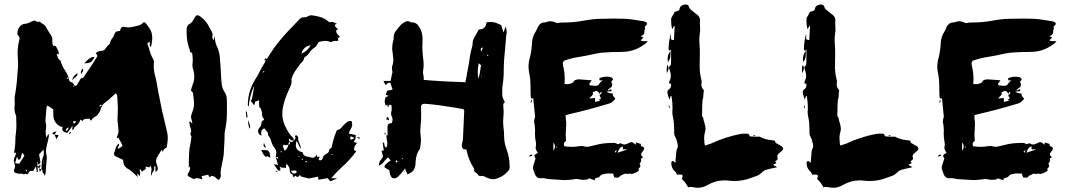

<svg xmlns="http://www.w3.org/2000/svg" viewBox="-20 -802 4878 875"><path d="M316.9 -412.6Q314.5 -410.6 314.5 -409.7Q314.5 -407.7 317.9 -403.8ZM287.6 -441.4 291.5 -445.3 286.6 -449.2Q286.1 -448.2 285.6 -447.8Q285.2 -447.3 285.2 -446.8Q285.6 -444.8 286.4 -443.6Q287.1 -442.4 287.6 -441.4ZM98.1 -19.5Q103 -22.5 103 -24.9Q103 -27.3 98.1 -29.8ZM180.7 -54.2V-72.3H179.7V-54.2ZM278.8 -205.6Q291 -206.1 292.5 -221.2Q280.3 -217.3 278.8 -205.6ZM316.4 -237.8 326.7 -246.1 323.7 -250Q313 -250 313 -247.1Q313 -244.6 316.4 -237.8ZM67.4 -55.7 91.3 -92.3 83 -105Q77.6 -100.6 76.7 -89.8Q75.2 -76.2 64.5 -73.2L57.1 -87.9L48.8 -58.6ZM444.3 -320.3 439.5 -326.2 431.6 -315.9ZM158.2 -34.2 151.4 -42 162.1 -50.3 165.5 -47.9ZM161.6 -17.6 158.2 -33.7Q163.1 -31.7 168.5 -30.3ZM297.4 -189.9 293.9 -191.9 300.3 -201.2 303.7 -198.7ZM350.1 -464.8Q348.6 -468.8 348.6 -472.2Q348.6 -478.5 355 -488.3L356 -489.7Q358.9 -484.4 358.9 -481.9Q358.9 -477.1 350.1 -464.8ZM228 -189 218.3 -191.4Q221.7 -199.2 226.1 -200.4Q230.5 -201.7 238.3 -202.6ZM308.1 -437Q314 -457.5 332.5 -468.3L333 -463.9Q333 -461.9 332.3 -459.7Q331.5 -457.5 326.2 -452.4Q320.8 -447.3 308.1 -437ZM368.7 -513.7H363.8Q390.6 -542 402.8 -542L410.6 -542.5Q403.3 -525.4 394 -519.5Q384.8 -513.7 368.7 -513.7ZM444.8 -319.8Q445.8 -318.4 445.8 -316.4Q444.8 -314.9 440.9 -313Q439.9 -312 439.9 -310.5Q439.5 -303.7 437 -297.9L436.5 -297.4Q425.3 -273.9 409.7 -268.1Q403.8 -265.1 398.9 -257.8Q397 -254.4 394 -251.5Q392.6 -254.4 387.7 -261.2Q384.8 -260.7 377.7 -260.7Q370.6 -260.7 365.7 -259.5Q360.8 -258.3 356.9 -250.5L346.7 -256.8Q339.4 -234.9 320.3 -223.1Q319.3 -222.2 318.8 -220Q318.4 -217.8 317.4 -216.8Q315.4 -211.9 308.6 -208.5Q309.6 -214.4 311 -229Q304.2 -219.2 297.4 -210.4L287.1 -196.3Q263.7 -200.2 263.7 -214.4Q263.7 -218.3 265.6 -223.1Q248 -225.6 235.6 -241Q223.1 -256.3 223.1 -277.3L222.7 -295.9L223.1 -303.2Q201.2 -317.9 196.8 -321.3Q191.4 -317.4 191.4 -305.7Q191.4 -302.2 189.5 -282.7Q188.5 -273.4 188 -263.7L187.5 -261.7L187 -254.4Q187 -249 188 -243.7V-242.7Q190.4 -234.9 190.4 -226.6Q190.4 -220.2 189.2 -213.9Q188 -207.5 188 -201.7Q188 -194.3 189 -187.3Q189.9 -180.2 190.4 -173.8L199.7 -190.4H202.1L202.6 -181.2Q202.6 -176.3 193.8 -141.1Q189.5 -123.5 189.5 -114.7Q189.5 -105.5 191.9 -95.7Q193.4 -89.4 193.4 -83Q193.4 -77.6 192.4 -71.8L191.9 -64Q189 -21 188 -15.6Q187.5 -7.8 184.1 0Q182.6 -6.3 179.2 -10.3Q175.8 -14.2 174.3 -17.3Q172.9 -20.5 172.9 -23.4L173.3 -26.9L168.5 -30.3L169.4 -42Q170.4 -75.7 176.3 -85.9Q179.7 -94.2 179.7 -103Q179.7 -106.9 179.2 -110.4L178.7 -121.1L158.2 -98.6Q161.6 -81.5 164.1 -64Q164.1 -53.7 151.9 -52.7L151.4 -55.7L150.9 -63.5L149.9 -63H148.4L151.4 -42L151.9 -26.9L152.3 -18.6L147.5 -18.1L144 -44.4L130.9 -22.5Q123.5 -23.4 120.1 -23.4Q114.7 -23.4 109.4 -12.2Q108.9 -12.2 108.9 -11.7Q107.4 -9.8 104.5 -8.3L102.5 -6.8Q100.6 -9.8 97.7 -9.8Q88.9 -7.8 87.4 -7.8H86.4Q84 -10.7 79.6 -10.7Q77.6 -10.7 75.9 -10.3Q74.2 -9.8 72.8 -9.8H69.3Q65.4 -11.2 60.5 -11.7Q43.5 -13.7 43.5 -23.9Q43.5 -26.4 44.4 -28.3Q48.3 -35.6 48.3 -44.9Q47.4 -53.2 44.9 -61Q43 -66.9 43 -72.3Q43 -79.6 46.6 -85.9Q50.3 -92.3 51.8 -99.1L53.2 -105.5L44.4 -106L43.9 -107.9Q49.8 -133.3 49.8 -159.2Q49.8 -178.7 52.7 -197.8Q54.7 -213.9 54.7 -231L54.2 -248Q53.7 -258.8 53.7 -273.4Q45.9 -290.5 45.9 -308.1Q45.9 -314 46.6 -319.3Q47.4 -324.7 47.4 -329.1Q47.4 -334 46.9 -339.1Q46.4 -344.2 46.4 -355.5Q47.4 -366.7 49.8 -377.9Q56.6 -414.1 62 -496.6L62.5 -512.2Q62.5 -522 61.5 -532.2Q60.1 -545.9 60.1 -559.1Q60.1 -589.8 67.9 -619.6Q69.3 -625 69.3 -629.9Q68.8 -634.8 63.5 -639.2Q60.5 -641.6 59.1 -647.9Q59.1 -665 67.4 -677.2Q77.6 -691.9 92.5 -693.4Q107.4 -694.8 119.6 -701.7L128.4 -705.6Q132.3 -708 138.7 -708L143.6 -705.6Q150.4 -702.1 154.8 -702.1Q157.7 -702.1 161.1 -703.6Q166.5 -698.2 172.9 -694.3Q185.5 -688 191.9 -674.8Q200.2 -658.7 210.9 -644Q218.8 -632.8 218.8 -620.1L218.3 -614.7Q218.3 -601.1 221.7 -595.7Q224.1 -592.3 225.1 -592.3Q227.5 -593.3 229.5 -593.3Q231.4 -593.3 233.6 -591.8Q235.8 -590.3 237.3 -586.4Q238.8 -582.5 241.2 -578.6Q248 -567.9 248.5 -553.7Q245.6 -554.7 239.7 -557.6Q239.7 -556.6 239.3 -556.2L238.8 -554.2Q240.7 -549.8 241.7 -545.4Q245.6 -530.8 255.4 -526.4Q256.3 -526.4 256.3 -524.9Q262.2 -501 276.4 -481Q293 -455.1 293.9 -440.9Q295.9 -427.7 309.6 -426.3Q312 -425.3 315.4 -418.5Q316.4 -415.5 317.9 -413.6Q321.3 -410.6 323.7 -410.6Q327.6 -410.6 331.1 -415.5Q342.8 -434.1 345.7 -440.4Q349.6 -445.8 350.6 -445.8Q356.9 -445.8 359.6 -448.5Q362.3 -451.2 364 -454.8Q365.7 -458.5 381.3 -480.5Q404.3 -513.2 421.4 -542Q423.3 -544.9 423.3 -547.9Q423.3 -552.2 416 -559.6Q427.7 -570.3 442.9 -570.3Q455.1 -570.8 460.9 -581.1Q468.3 -591.3 477.5 -600.6Q481.4 -603 481.4 -605.5Q483.4 -617.7 491.2 -626.5Q497.1 -633.8 500 -642.1Q504.4 -660.6 522.9 -660.6H526.4Q527.8 -666.5 530.3 -671.9Q534.7 -680.2 542 -680.2L545.4 -679.7Q555.7 -677.2 565.4 -677.2Q579.1 -677.2 604.5 -684.1Q619.6 -687 627.9 -694.8Q631.3 -697.8 635.7 -700.7Q641.6 -700.2 645 -695.3Q648.4 -690.4 651.9 -686Q664.6 -670.4 670.9 -653.3Q673.8 -640.6 673.8 -627.9Q673.8 -611.8 669.4 -594.7L668 -586.9Q662.1 -592.3 662.1 -597.2Q662.1 -605.5 664.1 -609.4Q651.9 -608.9 651.9 -604Q651.9 -602.5 652.8 -599.6Q657.7 -586.9 661.1 -574.2Q666.5 -552.7 677.7 -533.2Q681.6 -527.8 681.6 -520L681.2 -515.6L680.7 -501.5Q680.7 -475.1 689 -449.2Q694.3 -425.8 698.2 -400.9Q702.1 -376 704.1 -370.1Q716.3 -302.7 732.4 -238.8L743.2 -192.4Q744.6 -181.6 744.6 -170.9Q744.6 -159.2 740.7 -135.7Q740.7 -132.3 737.8 -127.9Q735.4 -126.5 732.4 -125.5Q725.6 -122.1 724.1 -115.2L722.2 -109.4L717.3 -119.1L715.3 -117.2Q711.4 -111.8 708 -105.2Q704.6 -98.6 699.7 -91.8Q691.4 -81.1 691.4 -67.9Q691.4 -57.1 694.8 -51.8Q699.2 -40.5 699.2 -33.2Q699.2 -22.9 688.5 -19.5V-45.9Q682.1 -43 682.1 -38.1Q682.1 -36.1 682.6 -34.2Q683.1 -32.2 683.1 -30.8Q683.1 -25.9 680.2 -23.4Q675.3 -18.6 672.4 -9.8Q670.9 -4.9 668.5 0L668 -6.8Q668 -13.2 669.2 -19Q670.4 -24.9 670.4 -33.7Q669.9 -41 664.1 -47.4L660.6 -39.1Q653.3 -40.5 644 -43V-31.7L627 -20Q625.5 -21.5 618.7 -31.7Q618.2 -30.3 617.4 -29.1Q616.7 -27.8 616.7 -26.9Q616.7 -22.9 617.7 -19Q618.7 -15.1 618.7 -11.2Q618.7 -5.9 617.2 0L604.5 -12.2L608.4 4.9Q603 0.5 599.1 -3.4L583 -18.6L582 -19Q575.2 -25.9 566.9 -30.3Q541 -43 541 -73.2L531.2 -78.1Q520 -83 509.8 -87.9Q499.5 -92.8 499.5 -100.6Q499.5 -105 502.4 -111.3Q505.4 -117.7 505.4 -122.1Q508.8 -137.2 521.5 -147.9Q522.9 -145.5 522.9 -143.1Q522.9 -139.2 519.8 -134.8Q516.6 -130.4 516.6 -124.5Q522.9 -125.5 527.8 -129.4L532.2 -131.8Q537.6 -134.8 537.6 -139.2Q537.6 -142.1 535.2 -145.5Q529.3 -155.8 523.9 -166.5L519.5 -175.3L513.7 -172.4L512.2 -175.3Q512.2 -178.2 513.2 -180.2Q520 -192.4 520 -204.6Q520 -217.3 518.1 -229.5Q516.6 -236.3 515.6 -255.4Q517.1 -286.1 517.1 -309.6Q516.6 -331.1 515.1 -352.5V-356.9L514.6 -357.4Q514.6 -363.3 513.4 -368.4Q512.2 -373.5 506.8 -376.5L496.1 -366.7Q469.7 -341.3 460.4 -335.4Q451.2 -329.6 447.3 -323.2Q446.3 -321.3 444.8 -319.8ZM228.5 -188.5 247.6 -186 237.3 -168ZM158.2 -34.2 158.7 -33.7H158.2ZM228.5 -188.5H227.1L228 -189Z M979 16.6H977.1Q970.2 16.6 964.4 8.8Q955.1 -0.5 944.8 -0.5Q941.9 -0.5 936 6.8Q932.1 0 928.2 -5.9L898.9 1Q899.9 8.3 901.9 15.6L897 14.2Q884.8 9.8 877 9.8Q870.1 9.8 864.3 14.6L846.7 5.9L837.4 1Q835 -3.9 835 -6.3Q835 -9.8 838.4 -14.2Q846.2 -23.4 846.2 -36.6L845.7 -44.9L840.3 -36.6Q840.3 -116.7 846.2 -138.2Q849.1 -149.9 852.5 -178.7Q852.5 -179.7 852.1 -180.7Q851.6 -181.6 850.6 -183.1Q849.6 -184.6 849.4 -185.8Q849.1 -187 848.6 -187.5L847.7 -193.4Q847.7 -194.8 848.1 -195.3Q851.6 -201.2 851.6 -206.5Q851.6 -211.4 847.9 -220.2Q844.2 -229 843.8 -238.3L842.3 -246.1L846.7 -248.5L856 -238.3L856.4 -239.3Q856.4 -244.1 853.5 -254.9Q850.6 -263.2 850.6 -270.5Q850.6 -275.9 855.5 -289.1Q864.3 -310.1 864.3 -331.1Q864.3 -339.8 862.8 -348.6L861.3 -362.8Q860.4 -366.2 860.4 -369.6V-370.6Q860.4 -383.3 850.1 -388.2Q852.5 -401.9 857.4 -414.6Q865.2 -432.1 865.2 -450.7Q865.2 -470.7 858.9 -490.7Q856.9 -497.1 856.9 -504.4Q856.9 -509.8 857.7 -515.9Q858.4 -522 858.4 -528.8Q858.4 -543.9 856 -558.6Q855 -561 850.1 -563.5L845.2 -566.9V-571.8L844.7 -574.7Q830.6 -612.8 830.6 -649.9V-668Q830.6 -680.7 836.9 -687Q838.9 -689.5 839.6 -690.4Q840.3 -691.4 841.3 -691.9Q854 -696.3 862.8 -713.6Q871.6 -731 876.5 -731.9L880.4 -732.4Q885.7 -732.4 894.5 -725.6Q921.4 -706.1 935.1 -675.3Q937.5 -669.9 940.9 -664.6L941.4 -663.6Q948.7 -653.3 948.7 -642.1Q948.7 -638.2 948.2 -635.5Q947.8 -632.8 947.8 -630.9Q947.8 -624.5 954.6 -619.6Q955.1 -624 955.6 -627.2Q956.1 -630.4 956.1 -633.8Q959 -632.3 959 -631.3Q959.5 -607.9 971.2 -584.5Q979.5 -564 981.9 -542Q984.4 -515.1 985.8 -487.8Q987.8 -436.5 990.7 -415.5Q993.2 -397.5 1004.4 -381.3Q1013.7 -366.2 1013.7 -346.2V-344.2L1014.2 -339.4V-316.4L1013.7 -271.5Q1012.2 -237.8 1004.9 -204.1Q1003.4 -195.3 1003.4 -186V-170.4Q1000.5 -109.4 999.5 -97.7Q996.6 -76.2 991.7 -54.7Q985.4 -25.4 985.4 -16.6L986.3 -4.4Q986.3 7.8 979 16.6Z M1276.9 -115.2Q1290 -122.1 1293.9 -141.6L1291.5 -142.1Q1290 -142.1 1286.6 -140.9Q1283.2 -139.6 1280.3 -139.6Q1277.3 -139.6 1274.9 -143.6Q1273.9 -142.1 1272.5 -140.9Q1271 -139.6 1270 -138.4Q1269 -137.2 1269 -136.2Q1271.5 -128.4 1274.4 -121.1ZM1294.4 -142.1Q1301.3 -144 1301.3 -149.4Q1301.3 -152.8 1300.3 -156.2Q1294.4 -153.3 1294.4 -144.5ZM1306.6 -155.3Q1314 -155.3 1319.8 -161.1Q1316.9 -161.6 1313 -161.9Q1309.1 -162.1 1305.2 -163.8Q1301.3 -165.5 1299.8 -171.4Q1296.4 -168 1296.4 -165Q1296.4 -162.1 1300.8 -156.2Q1303.7 -155.3 1306.6 -155.3ZM1247.6 -77.6Q1247.6 -86.9 1243.2 -86.9L1236.8 -85.9Q1241.7 -82.5 1247.6 -77.6ZM1354.5 -557.6Q1381.8 -569.8 1396 -595.2Q1380.9 -594.7 1368.7 -583.5Q1356.4 -572.3 1354.5 -557.6ZM1321.8 -10.7Q1323.7 -10.7 1325.9 -12.2Q1328.1 -13.7 1329.8 -15.1Q1331.5 -16.6 1333 -17.6Q1329.6 -25.4 1324.7 -25.4Q1321.8 -25.4 1318.4 -24.7Q1314.9 -23.9 1311.5 -23.9Q1309.1 -23.9 1306.6 -25.4Q1309.1 -11.2 1321.3 -11.2ZM1580.6 -165.5Q1582 -165.5 1592.3 -170.4V-174.8L1579.1 -180.7Q1575.7 -175.8 1575.7 -170.9Q1575.7 -167.5 1580.6 -165.5ZM1379.4 -62 1379.9 -66.4Q1378.9 -66.9 1370.6 -66.9V-64.5L1370.1 -64ZM1178.7 -471.2 1185.1 -476.1 1183.1 -478.5Q1177.2 -475.6 1177.2 -473.1Q1177.2 -471.2 1178.7 -471.2ZM1357.9 -72.8Q1360.4 -74.2 1360.4 -75.2Q1359.9 -76.7 1358.9 -77.6Q1357.9 -78.6 1357.4 -79.1Q1356.4 -78.6 1356 -77.9Q1355.5 -77.1 1355 -76.7Q1354.5 -76.2 1354.5 -75.7Q1355.5 -73.7 1357.9 -72.8ZM1262.2 -106.9 1264.6 -108.4Q1264.2 -109.4 1263.2 -111.1Q1262.2 -112.8 1261.7 -114.7Q1261.2 -114.7 1260.3 -114.3Q1259.3 -113.8 1258.3 -113.8ZM1494.1 -95.7Q1495.1 -95.7 1495.1 -100.6L1489.3 -99.6L1488.8 -99.1Q1492.2 -95.7 1494.1 -95.7ZM1343.3 -85.4Q1343.8 -85.9 1344.7 -88.9L1340.8 -90.8Q1340.8 -89.8 1339.8 -87.9ZM1211.9 -83 1195.8 -91.3Q1194.8 -89.4 1193.8 -85.9Q1182.6 -91.3 1174.3 -110.8L1170.4 -118.7L1198.7 -117.2Q1206.1 -112.8 1208.3 -105.7Q1210.4 -98.6 1211.4 -89.8ZM1118.7 -214.4Q1110.8 -229 1110.8 -246.6L1111.3 -253.9Q1120.1 -230 1120.1 -223.6Q1120.1 -219.2 1118.7 -214.4ZM1103 -266.1 1100.1 -293.5Q1102.5 -293.5 1104.5 -293.9Q1107.4 -271 1108.4 -267.6ZM1192.4 -128.4Q1184.1 -131.3 1182.6 -134.5Q1181.2 -137.7 1181.2 -141.1Q1181.2 -145 1182.6 -151.4ZM1618.7 -169.9Q1614.3 -170.9 1610.4 -172.9L1607.9 -173.3L1610.4 -178.2L1621.6 -172.9ZM1485.4 24.4 1473.1 9.8 1432.1 17.1 1428.2 2.9Q1393.6 11.2 1386.7 11.2L1350.6 2L1347.2 -4.9L1336.4 5.4Q1334 4.4 1331.1 2.4Q1328.1 0.5 1324.2 -1.5L1319.8 6.8Q1318.4 4.9 1316.4 2.9Q1314.5 1 1314.2 -2.9Q1314 -6.8 1312 -7.8Q1303.7 -10.7 1302 -16.8Q1300.3 -22.9 1300.3 -29.8Q1300.3 -41 1285.2 -56.2L1282.7 -36.1Q1278.3 -37.6 1272.9 -37.6Q1259.3 -37.6 1253.4 -43.9Q1253.9 -42 1254.9 -40.5Q1257.8 -35.2 1257.8 -31.2Q1257.8 -29.3 1257.3 -27.3Q1256.8 -25.4 1256.8 -23.9L1247.6 -25.4Q1245.1 -26.4 1228 -54.2L1247.1 -49.8L1236.8 -85.9Q1239.3 -102.1 1239.3 -108.9Q1238.8 -117.2 1233.4 -125Q1219.2 -143.6 1216.8 -156.2Q1211.9 -172.9 1206.5 -178.7Q1201.2 -184.6 1201.2 -189.9L1201.7 -193.8Q1201.7 -197.8 1187.5 -213.4L1184.1 -217.8Q1173.3 -210.9 1171.6 -205.8Q1169.9 -200.7 1169.9 -197.3Q1169.9 -191.4 1172.4 -183.6Q1156.2 -189 1156.2 -205.1Q1156.2 -212.9 1162.1 -219.7Q1170.9 -229 1171.4 -240Q1171.9 -251 1180.7 -253.9Q1181.6 -253.9 1183.1 -258.8Q1183.1 -260.7 1182.6 -261.2Q1174.3 -267.1 1174.3 -278.8Q1174.3 -290.5 1171.9 -296.4Q1170.9 -298.3 1170.4 -301.3Q1170.4 -307.6 1165.5 -310.1Q1160.6 -312.5 1160.6 -329.6V-345.2L1143.1 -338.4L1138.7 -321.8L1122.6 -342.3Q1123.5 -343.3 1124.5 -344.7Q1125.5 -346.2 1126.7 -347.9Q1127.9 -349.6 1128.4 -352.1Q1134.8 -380.9 1137.7 -410.6Q1118.2 -367.2 1113.3 -315.9Q1112.3 -317.9 1110.8 -319.8Q1109.4 -321.8 1109.4 -323.2Q1109.9 -385.7 1141.6 -437.5Q1154.3 -457 1164.3 -477.3Q1174.3 -497.6 1186.5 -516.6Q1188 -519 1191.9 -529.3Q1189.9 -527.8 1187.5 -526.9L1187 -526.4L1184.1 -528.3L1190.4 -537.1Q1193.4 -535.6 1195.8 -533.2Q1216.8 -566.4 1227.5 -581.5Q1265.6 -633.8 1312 -679.7Q1316.4 -683.6 1344.2 -713.9Q1352.1 -723.1 1363.5 -723.1Q1375 -723.1 1378.4 -725.1Q1389.2 -732.4 1399.4 -732.4Q1404.8 -732.4 1431.6 -726.6Q1458.5 -720.7 1479 -702.1Q1480.5 -700.7 1483.4 -700.7L1492.2 -702.6Q1499 -702.1 1505.4 -698.2Q1509.8 -695.8 1515.1 -694.8Q1506.3 -689.5 1506.3 -688Q1506.3 -684.1 1508.3 -680.9Q1510.3 -677.7 1514.2 -674.8Q1518.1 -671.9 1521 -667H1513.7Q1512.2 -662.6 1512.2 -659.2Q1512.2 -648.9 1529.3 -634.8L1519.5 -627.4Q1520.5 -626 1522.5 -617.2Q1518.1 -615.2 1513.2 -615.2L1509.3 -615.7Q1496.6 -615.7 1492.2 -611.3Q1490.7 -610.4 1488.3 -610.4Q1485.8 -610.4 1483.9 -611.3Q1473.1 -615.7 1462.9 -615.7Q1451.2 -615.7 1436 -611.3L1432.6 -610.8Q1429.2 -606 1426.8 -601.1Q1420.9 -589.8 1412.6 -584.5Q1399.4 -576.2 1390.9 -563Q1382.3 -549.8 1369.1 -542Q1368.2 -541.5 1367.7 -540.8Q1367.2 -540 1366.7 -539.6Q1365.2 -526.4 1352.1 -514.6Q1346.2 -508.8 1341.6 -501.5Q1336.9 -494.1 1331.1 -486.3Q1316.4 -468.3 1309.6 -445.3Q1309.6 -443.8 1308.8 -442.4Q1308.1 -440.9 1308.1 -439Q1309.1 -434.1 1309.1 -430.2Q1309.1 -417.5 1296.9 -393.6Q1266.6 -328.1 1266.6 -283.2Q1266.6 -258.3 1276.4 -233.9Q1294.4 -193.4 1313.5 -176.3Q1317.9 -172.4 1319.8 -161.1Q1326.7 -170.4 1326.7 -173.8Q1326.7 -176.8 1324.2 -180.2Q1324.2 -181.2 1325.7 -183.3Q1327.1 -185.5 1328.6 -186Q1329.6 -186 1331.1 -185.5Q1332.5 -185.1 1336.9 -180.2Q1338.4 -178.2 1338.4 -175.3Q1338.4 -161.1 1344.2 -149.9Q1350.6 -136.2 1350.6 -128.9Q1350.6 -127 1349.1 -125L1332 -160.6Q1328.1 -149.4 1328.1 -140.6Q1328.1 -114.7 1359.4 -107.9Q1360.4 -93.3 1377.4 -88.9Q1381.8 -87.9 1386.7 -87.2Q1391.6 -86.4 1396.7 -84.7Q1401.9 -83 1406.2 -83Q1417 -83 1422.9 -98.6Q1423.8 -93.8 1424.6 -91.3Q1425.3 -88.9 1425.3 -86.9L1436.5 -88.4L1432.6 -73.2Q1433.6 -73.2 1434.8 -72.3Q1436 -71.3 1437.5 -71.3Q1448.2 -71.3 1450.2 -80.1Q1451.7 -93.3 1468.3 -101.6Q1480 -106.9 1480 -118.7Q1480 -121.6 1487.3 -126Q1489.3 -127 1490.2 -127.9Q1495.1 -145 1499 -161.9Q1502.9 -178.7 1513.2 -204.1Q1514.6 -208 1517.1 -209.5Q1529.8 -210.9 1541 -226.1Q1545.4 -232.4 1553.7 -239.3Q1564.5 -250 1574.2 -251Q1578.6 -251 1581.5 -249.5Q1584.5 -248 1584.5 -241.2L1585 -231.9Q1585 -224.6 1577.6 -212.4Q1571.8 -204.1 1569.8 -192.9L1601.1 -187Q1600.6 -183.1 1600.6 -178Q1600.6 -172.9 1599.1 -167.5Q1597.7 -162.1 1591.8 -158.2Q1597.7 -152.3 1600.3 -151.9Q1603 -151.4 1607.9 -151.4L1603 -145Q1593.8 -134.3 1593.8 -122.6Q1593.8 -114.7 1604 -113.3Q1575.7 -73.7 1540 -42.5Q1513.2 -18.1 1489.3 10.3H1514.2V12.2ZM1243.7 -17.1 1235.4 -22.9 1237.8 -25.4Q1242.2 -21 1245.1 -19Z M1793 -66.4 1796.4 -65.9 1795.4 -68.8ZM1815.4 -78.1 1816.9 -81.1Q1816.4 -81.5 1815.2 -81.5Q1814 -81.5 1812.5 -81.5L1811 -79.1ZM2202.1 -546.4Q2202.6 -546.9 2203.9 -547.4Q2205.1 -547.9 2205.6 -548.8Q2205.6 -549.8 2204.8 -550.8Q2204.1 -551.8 2203.6 -552.7L2199.7 -551.3ZM2174.3 -446.8V-457H2173.3V-447.3ZM2173.3 -567.4Q2179.7 -583 2181.6 -585.9Q2171.9 -583 2171.4 -580.1Q2170.9 -577.1 2170.9 -575.7Q2170.9 -571.8 2173.3 -567.4ZM2159.7 -442.9Q2166.5 -461.9 2168.9 -482.4Q2169.9 -493.7 2172.4 -504.4L2165.5 -510.3Q2164.1 -512.2 2161.6 -514.2Q2157.2 -493.2 2157.2 -472.7Q2157.2 -457.5 2159.7 -442.9ZM1791.5 -66.4 1787.1 -72.3Q1786.1 -71.3 1785.2 -70.3Q1784.2 -69.3 1783.4 -68.4Q1782.7 -67.4 1782.7 -66.4Q1782.7 -65.4 1783.7 -64.5Q1784.7 -63.5 1785.9 -62.5Q1787.1 -61.5 1788.1 -61ZM1820.3 -23.9 1826.2 -21 1824.7 -18.6ZM1734.4 -185.1 1732.4 -197.3 1731.9 -198.2Q1737.3 -196.3 1737.3 -193.4Q1737.3 -190.9 1736.1 -188.7Q1734.9 -186.5 1734.4 -185.1ZM1753.4 -253.4 1740.7 -257.8 1742.7 -268.1 1745.1 -268.6Q1751 -268.6 1753.4 -253.4ZM1819.3 -25.4 1818.8 -24.9Q1810.1 -13.2 1794.9 2.4Q1785.6 10.7 1776.9 10.7Q1762.2 10.7 1757.3 -8.8Q1755.9 -14.6 1754.9 -21L1754.4 -27.3Q1750 -28.3 1741.2 -33.7Q1737.8 -35.6 1735.4 -37.8Q1732.9 -40 1731.4 -41Q1733.4 -49.3 1738.5 -54.2Q1743.7 -59.1 1749.5 -63Q1755.4 -66.9 1760.3 -70.8L1748.5 -85Q1739.7 -77.6 1732.4 -68.4Q1722.7 -55.2 1708 -46.9L1707.5 -53.7Q1707.5 -64 1717.3 -75.7Q1723.1 -82 1725.6 -88.9Q1725.6 -89.8 1725.1 -90.3L1718.8 -115.7H1729L1725.6 -141.6L1724.1 -154.3L1725.1 -153.8Q1730.5 -150.9 1731.2 -148.4Q1731.9 -146 1731.9 -142.1Q1731.9 -131.3 1741.2 -129.9Q1745.1 -137.2 1745.1 -146.5Q1745.1 -155.3 1743.2 -163.8Q1741.2 -172.4 1741.2 -185.1L1743.2 -186.5H1743.7V-186L1746.1 -184.6V-226.1Q1746.6 -240.7 1765.1 -240.7Q1769 -249 1769 -256.8Q1769 -264.6 1765.6 -271.2Q1762.2 -277.8 1762.2 -282.7Q1762.2 -288.1 1763.7 -293.9Q1765.1 -299.8 1765.1 -306.6Q1765.1 -310.1 1764.6 -314Q1764.2 -317.9 1764.2 -322.3Q1760.7 -324.7 1757.8 -324.7Q1752.9 -324.7 1748 -311.5L1745.1 -325.7L1737.8 -320.3L1735.8 -326.7Q1733.4 -333 1732.9 -339.4Q1733.9 -349.1 1737.3 -358.9L1752 -365.7Q1748 -366.2 1738.3 -369.1L1743.7 -388.2L1766.1 -393.1L1769 -394L1759.3 -423.8Q1755.9 -425.3 1753.4 -425.3Q1750 -425.3 1743.7 -419.9Q1740.7 -416.5 1736.8 -414.6L1727.5 -433.1H1759.8Q1762.7 -444.8 1768.6 -474.1Q1768.6 -477.5 1767.1 -481.9Q1767.1 -484.4 1766.6 -487.5Q1766.1 -490.7 1766.1 -494.6Q1766.1 -496.6 1766.6 -498Q1772.5 -513.2 1772.5 -529.3L1772 -539.1L1771.5 -543Q1771 -552.2 1769.3 -561.3Q1767.6 -570.3 1767.1 -579.6Q1767.1 -599.6 1772.5 -618.2Q1773.9 -623 1773.9 -630.4Q1773.9 -650.9 1788.1 -666.5L1796.9 -676.8Q1807.6 -692.9 1825.7 -702.1Q1831.5 -705.6 1837.9 -705.6Q1842.8 -705.6 1848.1 -702.6Q1853.5 -699.7 1859.4 -699.7Q1877.4 -699.2 1886.2 -685.1Q1903.8 -662.1 1905.3 -633.3L1905.8 -626.5Q1905.8 -613.8 1905.3 -607.4Q1904.8 -597.7 1904.8 -587.4Q1904.8 -565.4 1907.7 -543Q1910.6 -520.5 1910.6 -507.3Q1910.6 -496.6 1909.2 -486.3V-485.4Q1907.7 -479 1907.7 -472.7Q1907.7 -465.3 1909.7 -458Q1911.1 -453.6 1911.1 -445.3V-438Q1925.8 -437 1939.9 -435.5Q1996.1 -430.7 2101.1 -427.2Q2114.3 -496.6 2117.2 -514.6Q2123.5 -563 2131.8 -589.4Q2133.8 -596.2 2133.8 -604Q2133.8 -617.7 2141.6 -630.9L2162.1 -667.5Q2194.3 -667.5 2197.3 -700.7L2208.5 -701.2L2216.3 -701.7Q2234.9 -701.7 2253.4 -692.4L2264.2 -687.5L2274.4 -653.8L2284.7 -681.6Q2289.1 -667.5 2289.1 -655.3Q2289.1 -646 2286.6 -637.7Q2286.1 -634.8 2286.1 -629.4Q2284.2 -600.1 2281.2 -570.8Q2275.4 -521 2275.4 -463.4Q2274.9 -445.8 2272.5 -427.7Q2268.6 -404.3 2268.6 -383.3Q2268.6 -373 2269.5 -362.3Q2271 -354.5 2280.8 -336.9Q2273.9 -330.6 2273.4 -325.7Q2273.4 -313.5 2274.4 -306.4Q2275.4 -299.3 2275.4 -291.5Q2272.9 -259.8 2272.9 -250.5Q2272.9 -236.8 2274.4 -222.7Q2277.3 -202.6 2277.3 -182.6Q2277.3 -151.4 2288.6 -121.1Q2302.7 -85.4 2302.7 -38.6Q2301.8 -28.3 2295.4 -22Q2270.5 5.9 2234.4 14.2L2226.6 14.6Q2210.4 14.6 2189 2.9Q2182.1 -0.5 2177.7 -0.5L2169.4 0.5Q2162.1 0.5 2156.7 -7.8Q2151.9 -14.2 2144 -18.6Q2141.1 -20 2141.1 -22.5V-25.9Q2141.6 -27.3 2141.6 -29.8Q2141.6 -31.7 2140.1 -34.2Q2114.3 -73.2 2105.5 -120.6L2091.8 -122.1Q2084.5 -130.4 2084.5 -140.1Q2084.5 -145.5 2086.9 -151.9Q2090.3 -165 2090.3 -178.2Q2095.2 -279.8 2095.2 -289.6L2095.7 -294.4Q2095.7 -300.3 2093.8 -302.7Q2090.8 -307.1 1975.1 -323.2Q1944.8 -327.1 1914.6 -329.1Q1898.9 -329.1 1898.9 -314.9V-297.4L1899.4 -280.3Q1899.4 -254.4 1897 -228.5Q1895.5 -216.8 1895.5 -205.6Q1895.5 -190.4 1897.9 -175.8L1898.4 -163.1Q1898.4 -149.9 1894 -125.5Q1894 -122.1 1892.1 -121.1Q1876.5 -101.6 1874 -64.9Q1874 -22.9 1847.2 -12.7Q1841.8 -10.3 1836.9 -7.3L1825.7 -34.2ZM1819.3 -25.4 1820.3 -23.9 1818.8 -24.9Q1819.3 -24.9 1819.3 -25.4Z M2689.9 19.5 2663.6 10.3Q2661.1 15.6 2655.8 15.6Q2647 17.6 2638.2 17.6Q2628.9 17.6 2618.7 15.1Q2613.3 13.7 2606.9 13.7Q2601.1 13.7 2595.2 15.1Q2589.4 16.6 2583.5 16.6Q2567.4 18.6 2550.8 18.6Q2540 18.6 2502 15.6Q2478.5 14.6 2466.8 11.7Q2459 9.8 2450.7 9.8L2440.9 10.3Q2432.1 10.3 2425.8 4.2Q2419.4 -2 2417 -10.3L2409.2 -32.2Q2408.7 -35.2 2408.7 -38.6Q2408.7 -42 2417.5 -69.8L2420.9 -80.1Q2415.5 -86.9 2415.5 -91.8Q2415.5 -98.1 2431.2 -105Q2430.2 -106.9 2428.7 -108.9Q2427.2 -110.8 2424.1 -117.2Q2420.9 -123.5 2420.9 -128.9Q2422.9 -136.7 2422.9 -145Q2422.9 -153.8 2420.4 -163.1Q2418 -175.3 2418 -197.3L2418.5 -207Q2418.5 -222.2 2416 -236.8Q2414.1 -243.2 2414.1 -249Q2414.1 -257.3 2417.5 -265.1Q2418.5 -267.6 2418.5 -270.5Q2418.5 -273.4 2412.1 -333.5L2410.2 -353.5H2400.4Q2397.5 -361.8 2397.5 -415.5Q2397.5 -444.3 2391.1 -472.7Q2388.7 -485.4 2388.7 -498.5Q2388.7 -519 2395 -540Q2402.8 -571.3 2404.3 -603.5Q2404.8 -633.8 2421.9 -659.2Q2424.8 -663.6 2426.8 -668.5Q2430.7 -681.6 2441.4 -692.4Q2448.7 -699.7 2461.9 -699.7Q2467.3 -699.7 2473.1 -702.4Q2479 -705.1 2489.7 -705.1Q2500 -705.1 2509.8 -700.2Q2515.6 -696.8 2521.5 -696.8Q2525.4 -696.8 2528.8 -698Q2532.2 -699.2 2537.6 -699.2Q2594.7 -699.2 2637.7 -707.5Q2686 -716.3 2715.8 -716.3Q2738.3 -717.3 2783.2 -717.3Q2805.7 -717.3 2828.1 -716.3Q2850.6 -715.3 2873 -711.4Q2882.3 -709.5 2891.6 -708.5L2895.5 -707.5Q2916 -705.6 2924.8 -700.7Q2928.7 -698.7 2928.7 -691.9Q2927.7 -688.5 2922.4 -684.1L2918.5 -680.2Q2919.9 -675.8 2919.9 -670.9Q2919.4 -668.9 2918.5 -667.2Q2917.5 -665.5 2917 -664.3Q2916.5 -663.1 2916.5 -662.1L2917 -657.2Q2917 -642.1 2899.9 -637.2L2912.6 -630.4L2899.4 -618.7Q2904.3 -614.3 2917 -614.3L2920.9 -614.7Q2926.3 -614.7 2932.1 -612.3Q2880.4 -565.4 2812.5 -565.4Q2762.7 -565.4 2723.6 -562Q2698.7 -559.1 2674.8 -553.2Q2657.7 -548.8 2624.5 -543.5Q2587.4 -538.1 2551.8 -525.9Q2547.9 -523.9 2545.4 -516.6L2544.9 -511.7Q2544.9 -506.8 2545.9 -503.9Q2553.7 -472.7 2553.7 -440.9Q2553.7 -430.2 2552.7 -419.4Q2558.6 -418.5 2564.5 -418.5Q2578.1 -418.5 2589.8 -425.3Q2592.3 -426.8 2594 -429.7Q2595.7 -432.6 2597.4 -434.6Q2599.1 -436.5 2600.8 -437Q2602.5 -437.5 2604 -438Q2610.8 -440.4 2618.2 -440.4Q2638.7 -439.5 2659.7 -437.5L2676.3 -436Q2674.8 -431.6 2670.4 -427.2Q2666 -422.9 2666 -418.9Q2666 -416.5 2668.5 -413.1Q2688 -410.6 2694.3 -410.6Q2706.5 -412.1 2709 -417Q2716.8 -430.2 2727.5 -435.5H2713.4Q2711.4 -439.5 2711.4 -443.4Q2711.9 -446.8 2718.3 -448.2Q2731 -452.6 2744.1 -452.6Q2752.4 -452.6 2761.2 -450.7H2761.7Q2765.1 -450.2 2766.8 -449.2Q2768.6 -448.2 2770 -446.3Q2771.5 -444.3 2774.4 -439.5Q2772.9 -437.5 2770.3 -435.3Q2767.6 -433.1 2766.8 -431.2Q2766.1 -429.2 2766.1 -428.2Q2766.1 -425.8 2769 -421.9Q2770 -420.9 2770 -417Q2769.5 -414.1 2768.8 -411.4Q2768.1 -408.7 2768.1 -406.7L2750 -393.1Q2751 -392.6 2752.4 -389.6L2764.6 -396L2767.6 -386.7L2743.7 -384.8Q2754.9 -376 2772.9 -376L2772.5 -371.1Q2772.5 -368.7 2773.9 -365.5Q2775.4 -362.3 2779.1 -358.9Q2782.7 -355.5 2784.2 -350.6L2770 -337.4L2768.1 -335.9Q2765.1 -332.5 2755.9 -330.1Q2659.2 -300.8 2574.7 -281.7L2558.1 -277.3V-262.7Q2560.5 -248 2560.5 -233.9Q2560.5 -222.7 2559.3 -211.7Q2558.1 -200.7 2558.1 -189.5Q2558.1 -176.3 2559.6 -159.7Q2549.8 -153.8 2549.8 -145Q2549.8 -141.1 2551.8 -135.7Q2568.4 -132.8 2585.4 -132.8Q2602.1 -132.8 2619.1 -135.7Q2624.5 -136.7 2629.4 -136.7Q2638.2 -136.7 2646.5 -133.8Q2649.4 -132.8 2655.3 -132.8L2664.6 -134.3Q2667 -135.3 2669.4 -135.3Q2681.6 -137.7 2694.3 -141.1Q2721.2 -148.4 2750 -149.9Q2760.3 -149.9 2766.4 -150.4Q2772.5 -150.9 2776.4 -150.9Q2786.1 -150.9 2796.9 -144.5L2800.8 -146.5Q2804.7 -148.9 2807.6 -148.9Q2810.1 -148.9 2814.5 -146.2Q2818.8 -143.6 2824.7 -143.6Q2834 -143.6 2846.2 -150.4Q2853 -154.3 2857.9 -154.3Q2863.3 -154.3 2869.1 -148.9L2877.9 -142.6V-152.8Q2889.6 -149.9 2900.9 -146L2900.4 -137.2L2902.3 -136.2Q2905.3 -135.7 2907.7 -134.3Q2915.5 -130.9 2915.5 -125Q2915.5 -120.1 2908.7 -111.8Q2901.9 -103.5 2901.9 -98.6Q2901.9 -91.3 2912.1 -85.4Q2901.9 -83 2901.9 -75.2L2902.3 -71.3Q2902.3 -66.4 2897.5 -59.1Q2897.5 -58.1 2896 -56.6L2894.5 -55.2Q2898.4 -50.3 2898.4 -46.9Q2898.4 -40.5 2890.6 -33.7L2889.6 -32.7Q2889.6 -32.2 2889.9 -31Q2890.1 -29.8 2890.9 -28.6Q2891.6 -27.3 2892.1 -26.9V-25.4Q2882.3 -16.1 2867.2 -11.7L2860.4 -9.3Q2859.4 -8.8 2856.9 -8.8H2856.4Q2853.5 -11.2 2850.1 -11.2Q2846.7 -10.7 2844 -10Q2841.3 -9.3 2838.9 -9.3Q2836.9 -9.3 2835 -10Q2833 -10.7 2830.6 -10.7Q2825.2 -10.7 2817.4 -5.9Q2812 -2 2806.2 -1Q2802.7 5.9 2799.1 6.8Q2795.4 7.8 2793 7.8Q2790 7.8 2787.8 7.3Q2785.6 6.8 2783.7 6.8L2780.3 7.3L2773.9 -11.2H2763.7L2753.9 -11.7Q2747.6 -11.7 2741.2 -10.7L2734.4 -9.3Q2718.3 -6.8 2713.4 1.5Q2710.4 6.8 2702.1 7.8Q2697.3 8.3 2693.8 10.3Q2690.4 12.2 2689.9 19.5ZM2691.9 -337.9 2716.8 -342.8 2716.3 -343.3Q2713.9 -344.2 2712.4 -345.2Q2710.9 -346.2 2708.5 -347.7L2719.2 -352.5Q2715.3 -361.3 2712.4 -366.7Q2712.9 -370.1 2717.3 -372.8Q2721.7 -375.5 2721.7 -378.9Q2721.7 -381.3 2718.8 -384.8L2712.9 -374Q2705.1 -387.7 2698.2 -387.7Q2694.3 -387.7 2680.7 -380.9Q2682.6 -377.4 2682.6 -374.5Q2682.6 -370.6 2675.3 -363.3Q2669.9 -359.4 2666.5 -353L2691.9 -355.5ZM2794.9 -106 2836.9 -120.1 2837.4 -121.6H2818.4V-134.8Q2808.1 -131.8 2803.5 -124.8Q2798.8 -117.7 2795.9 -108.9ZM2502 -113.8Q2509.3 -126 2509.3 -135.3Q2509.3 -143.1 2502 -153.3ZM2785.6 -105.5 2791.5 -119.1Q2782.2 -113.3 2782.2 -110.8Q2782.2 -109.9 2785.6 -105.5ZM2515.6 -128.9 2519 -131.3 2517.1 -134.8 2514.2 -131.3ZM2401.9 -334 2397.9 -335.4 2400.4 -346.7 2403.8 -346.2ZM2391.1 -88.4Q2395 -97.2 2400.4 -97.2Q2405.3 -97.2 2405.3 -95.2Q2405.3 -93.3 2405.8 -91.8Q2400.4 -90.8 2391.1 -88.4Z M3160.6 53.7Q3150.4 53.7 3139.6 51.3Q3133.3 49.8 3119.6 49.8L3117.2 52.7Q3108.4 37.6 3103.8 31.5Q3099.1 25.4 3093.3 19.5Q3090.3 17.1 3087.4 13.7Q3087.4 11.2 3089.1 7.6Q3090.8 3.9 3091.3 0.5Q3091.3 -6.8 3077.1 -6.8Q3074.7 -6.8 3071.3 -6.3Q3067.9 -5.9 3064 -5.9Q3063 -15.6 3053.2 -23.4Q3039.1 -36.6 3039.1 -61.5Q3040.5 -65.4 3043.9 -67.9L3046.4 -68.8Q3050.3 -66.9 3054.2 -63Q3055.7 -61 3057.6 -59.6L3058.6 -66.9L3060.1 -88.4Q3061.5 -114.7 3064.9 -122.6Q3069.3 -128.9 3069.3 -136.7Q3069.3 -140.6 3068.1 -145Q3066.9 -149.4 3065.9 -154.3Q3063 -169.4 3054.7 -183.6Q3052.2 -188 3052.2 -201.2L3052.7 -205.6Q3052.7 -208 3052.2 -210Q3051.8 -218.3 3051.8 -227.1Q3051.8 -247.1 3047.4 -265.6Q3043.9 -278.8 3043.9 -292Q3043.9 -299.3 3044.9 -306.2Q3044.9 -332 3042.5 -348.1Q3041 -356 3040 -364.3H3036.6L3036.1 -363.8L3030.8 -347.2L3027.8 -356.4Q3024.4 -366.2 3022.5 -376H3022L3021.5 -381.8Q3021.5 -389.6 3025.9 -392.6Q3038.6 -400.9 3038.6 -414.1Q3038.6 -418 3037.6 -422.4L3032.7 -418.9Q3029.3 -422.9 3029.3 -426.8Q3029.3 -430.2 3031.2 -433.6Q3037.1 -444.3 3037.1 -455.1Q3037.1 -468.3 3031.2 -485.4Q3028.8 -492.7 3028.8 -494.1Q3028.8 -499 3034.2 -502Q3038.1 -505.9 3038.1 -515.1Q3038.6 -537.1 3038.6 -575.2Q3034.2 -575.2 3034.2 -574.7L3036.1 -570.3Q3026.9 -571.8 3026.9 -578.1Q3027.3 -609.9 3036.1 -646Q3037.6 -642.6 3037.6 -639.2Q3037.6 -636.2 3037.1 -634Q3036.6 -631.8 3036.6 -629.9Q3036.6 -624 3040.3 -621.8Q3043.9 -619.6 3051.3 -619.6Q3054.2 -680.2 3054.7 -682.6L3052.2 -683.6L3043 -668.9L3042.5 -671.4Q3038.6 -688.5 3038.6 -705.6L3039.1 -719.2Q3040 -722.7 3042.5 -725.6Q3044.9 -728.5 3051.3 -741.2L3054.7 -747.6L3075.7 -754.9Q3076.7 -776.9 3098.6 -780.8Q3101.6 -781.7 3104.5 -781.7Q3108.4 -781.7 3112.3 -779.8Q3118.7 -777.3 3119.9 -771.2Q3121.1 -765.1 3124.8 -761.2Q3128.4 -757.3 3132.8 -754.4Q3137.2 -751.5 3141.1 -747.6Q3145 -743.7 3149.7 -740.5Q3154.3 -737.3 3158.2 -734.4Q3170.4 -724.1 3170.4 -709L3169.4 -697.3Q3169.4 -694.3 3169.9 -690.9Q3170.4 -687.5 3170.4 -675.8Q3170.9 -671.9 3170.9 -667.5Q3170.9 -659.7 3169.4 -651.9Q3167 -635.3 3167 -618.2Q3167 -607.9 3168 -597.7Q3169.4 -590.3 3169.4 -551.3L3168.9 -523.4L3168.5 -498.5Q3168.5 -468.3 3176.3 -438.5Q3177.7 -434.6 3177.7 -430.7L3177.2 -426.8Q3176.3 -421.9 3176.3 -417.5Q3176.3 -404.3 3185.1 -394Q3188 -391.1 3188 -387.7Q3185.5 -379.9 3185.5 -368.7Q3185.5 -355 3181.6 -346.2Q3181.2 -344.7 3181.2 -339.8Q3179.7 -322.3 3179.7 -290.5L3179.2 -284.7V-274.9Q3179.7 -269.5 3184.6 -265.6Q3186.5 -254.4 3189.9 -243.2Q3195.3 -227.1 3195.3 -214.8Q3195.3 -208 3192.9 -200.7Q3189 -186.5 3189 -172.9Q3189 -167 3189.7 -160.2Q3190.4 -153.3 3190.9 -145.5Q3190.9 -144.5 3191.9 -142.8Q3192.9 -141.1 3193.8 -138.7L3202.1 -141.6Q3210.9 -144 3219.7 -147.5Q3285.6 -178.2 3356.4 -191.9Q3363.8 -192.9 3371.1 -192.9L3390.6 -192.4L3394 -186.5Q3397.5 -180.7 3398.9 -180.2Q3408.7 -179.2 3425.8 -179.2L3434.1 -178.7L3439.9 -179.7L3441.9 -179.2Q3467.3 -165.5 3494.6 -163.6L3510.7 -161.1L3512.2 -157.2Q3513.7 -152.3 3516.1 -150.4Q3523.4 -145.5 3531.2 -141.6Q3548.8 -133.8 3548.8 -125Q3548.8 -119.1 3542 -113.3L3540 -111.8Q3523.9 -99.6 3522.9 -94.2L3522.5 -88.9Q3522.5 -88.4 3522.9 -88.4Q3523.9 -81.5 3523.9 -78.1Q3523.9 -72.8 3512.7 -67.4L3518.1 -58.6Q3511.2 -54.7 3504.9 -52.7Q3505.4 -51.8 3505.6 -50.5Q3505.9 -49.3 3506.1 -48.6Q3506.3 -47.9 3506.8 -47.9Q3515.6 -44.9 3521.5 -40L3511.2 -37.6L3499 -35.2Q3483.4 -31.7 3468.3 -27.3Q3460 -23.9 3453.1 -17.1Q3439.5 -2.4 3420.4 2.4Q3413.6 4.4 3407.2 7.3L3404.3 8.3Q3366.7 22.9 3327.1 22.9Q3314.9 22.9 3303.5 21.5Q3292 20 3281.7 20Q3240.7 20 3203.6 41.5Q3183.1 53.7 3160.6 53.7ZM3023.9 -518.6Q3022.5 -525.9 3022.5 -532.2Q3022.5 -554.2 3036.1 -570.3Q3035.6 -564.9 3035.6 -559.1V-555.2Q3035.6 -534.2 3026.4 -522.5ZM3019.5 -468.3Q3018.1 -476.1 3018.1 -483.9Q3018.1 -496.1 3021.5 -507.3Q3026.9 -498.5 3026.9 -491.7Q3026.9 -484.4 3019.5 -468.3ZM3030.3 -309.1 3026.4 -319.8 3030.8 -320.8 3032.2 -309.6ZM3420.9 -183.1 3412.6 -184.6 3413.1 -187.5 3421.4 -186Z M3777.3 53.7Q3767.1 53.7 3756.3 51.3Q3750 49.8 3736.3 49.8L3733.9 52.7Q3725.1 37.6 3720.5 31.5Q3715.8 25.4 3710 19.5Q3707 17.1 3704.1 13.7Q3704.1 11.2 3705.8 7.6Q3707.5 3.9 3708 0.5Q3708 -6.8 3693.8 -6.8Q3691.4 -6.8 3688 -6.3Q3684.6 -5.9 3680.7 -5.9Q3679.7 -15.6 3669.9 -23.4Q3655.8 -36.6 3655.8 -61.5Q3657.2 -65.4 3660.6 -67.9L3663.1 -68.8Q3667 -66.9 3670.9 -63Q3672.4 -61 3674.3 -59.6L3675.3 -66.9L3676.8 -88.4Q3678.2 -114.7 3681.6 -122.6Q3686 -128.9 3686 -136.7Q3686 -140.6 3684.8 -145Q3683.6 -149.4 3682.6 -154.3Q3679.7 -169.4 3671.4 -183.6Q3668.9 -188 3668.9 -201.2L3669.4 -205.6Q3669.4 -208 3668.9 -210Q3668.5 -218.3 3668.5 -227.1Q3668.5 -247.1 3664.1 -265.6Q3660.6 -278.8 3660.6 -292Q3660.6 -299.3 3661.6 -306.2Q3661.6 -332 3659.2 -348.1Q3657.7 -356 3656.7 -364.3H3653.3L3652.8 -363.8L3647.5 -347.2L3644.5 -356.4Q3641.1 -366.2 3639.2 -376H3638.7L3638.2 -381.8Q3638.2 -389.6 3642.6 -392.6Q3655.3 -400.9 3655.3 -414.1Q3655.3 -418 3654.3 -422.4L3649.4 -418.9Q3646 -422.9 3646 -426.8Q3646 -430.2 3647.9 -433.6Q3653.8 -444.3 3653.8 -455.1Q3653.8 -468.3 3647.9 -485.4Q3645.5 -492.7 3645.5 -494.1Q3645.5 -499 3650.9 -502Q3654.8 -505.9 3654.8 -515.1Q3655.3 -537.1 3655.3 -575.2Q3650.9 -575.2 3650.9 -574.7L3652.8 -570.3Q3643.6 -571.8 3643.6 -578.1Q3644 -609.9 3652.8 -646Q3654.3 -642.6 3654.3 -639.2Q3654.3 -636.2 3653.8 -634Q3653.3 -631.8 3653.3 -629.9Q3653.3 -624 3657 -621.8Q3660.6 -619.6 3668 -619.6Q3670.9 -680.2 3671.4 -682.6L3668.9 -683.6L3659.7 -668.9L3659.2 -671.4Q3655.3 -688.5 3655.3 -705.6L3655.8 -719.2Q3656.7 -722.7 3659.2 -725.6Q3661.6 -728.5 3668 -741.2L3671.4 -747.6L3692.4 -754.9Q3693.4 -776.9 3715.3 -780.8Q3718.3 -781.7 3721.2 -781.7Q3725.1 -781.7 3729 -779.8Q3735.4 -777.3 3736.6 -771.2Q3737.8 -765.1 3741.5 -761.2Q3745.1 -757.3 3749.5 -754.4Q3753.9 -751.5 3757.8 -747.6Q3761.7 -743.7 3766.4 -740.5Q3771 -737.3 3774.9 -734.4Q3787.1 -724.1 3787.1 -709L3786.1 -697.3Q3786.1 -694.3 3786.6 -690.9Q3787.1 -687.5 3787.1 -675.8Q3787.6 -671.9 3787.6 -667.5Q3787.6 -659.7 3786.1 -651.9Q3783.7 -635.3 3783.7 -618.2Q3783.7 -607.9 3784.7 -597.7Q3786.1 -590.3 3786.1 -551.3L3785.6 -523.4L3785.2 -498.5Q3785.2 -468.3 3793 -438.5Q3794.4 -434.6 3794.4 -430.7L3793.9 -426.8Q3793 -421.9 3793 -417.5Q3793 -404.3 3801.8 -394Q3804.7 -391.1 3804.7 -387.7Q3802.2 -379.9 3802.2 -368.7Q3802.2 -355 3798.3 -346.2Q3797.9 -344.7 3797.9 -339.8Q3796.4 -322.3 3796.4 -290.5L3795.9 -284.7V-274.9Q3796.4 -269.5 3801.3 -265.6Q3803.2 -254.4 3806.6 -243.2Q3812 -227.1 3812 -214.8Q3812 -208 3809.6 -200.7Q3805.7 -186.5 3805.7 -172.9Q3805.7 -167 3806.4 -160.2Q3807.1 -153.3 3807.6 -145.5Q3807.6 -144.5 3808.6 -142.8Q3809.6 -141.1 3810.5 -138.7L3818.8 -141.6Q3827.6 -144 3836.4 -147.5Q3902.3 -178.2 3973.1 -191.9Q3980.5 -192.9 3987.8 -192.9L4007.3 -192.4L4010.7 -186.5Q4014.2 -180.7 4015.6 -180.2Q4025.4 -179.2 4042.5 -179.2L4050.8 -178.7L4056.6 -179.7L4058.6 -179.2Q4084 -165.5 4111.3 -163.6L4127.4 -161.1L4128.9 -157.2Q4130.4 -152.3 4132.8 -150.4Q4140.1 -145.5 4147.9 -141.6Q4165.5 -133.8 4165.5 -125Q4165.5 -119.1 4158.7 -113.3L4156.7 -111.8Q4140.6 -99.6 4139.6 -94.2L4139.2 -88.9Q4139.2 -88.4 4139.6 -88.4Q4140.6 -81.5 4140.6 -78.1Q4140.6 -72.8 4129.4 -67.4L4134.8 -58.6Q4127.9 -54.7 4121.6 -52.7Q4122.1 -51.8 4122.3 -50.5Q4122.6 -49.3 4122.8 -48.6Q4123 -47.9 4123.5 -47.9Q4132.3 -44.9 4138.2 -40L4127.9 -37.6L4115.7 -35.2Q4100.1 -31.7 4085 -27.3Q4076.7 -23.9 4069.8 -17.1Q4056.2 -2.4 4037.1 2.4Q4030.3 4.4 4023.9 7.3L4021 8.3Q3983.4 22.9 3943.8 22.9Q3931.6 22.9 3920.2 21.5Q3908.7 20 3898.4 20Q3857.4 20 3820.3 41.5Q3799.8 53.7 3777.3 53.7ZM3640.6 -518.6Q3639.2 -525.9 3639.2 -532.2Q3639.2 -554.2 3652.8 -570.3Q3652.3 -564.9 3652.3 -559.1V-555.2Q3652.3 -534.2 3643.1 -522.5ZM3636.2 -468.3Q3634.8 -476.1 3634.8 -483.9Q3634.8 -496.1 3638.2 -507.3Q3643.6 -498.5 3643.6 -491.7Q3643.6 -484.4 3636.2 -468.3ZM3647 -309.1 3643.1 -319.8 3647.5 -320.8 3648.9 -309.6ZM4037.6 -183.1 4029.3 -184.6 4029.8 -187.5 4038.1 -186Z M4552.7 19.5 4526.4 10.3Q4523.9 15.6 4518.6 15.6Q4509.8 17.6 4501 17.6Q4491.7 17.6 4481.4 15.1Q4476.1 13.7 4469.7 13.7Q4463.9 13.7 4458 15.1Q4452.1 16.6 4446.3 16.6Q4430.2 18.6 4413.6 18.6Q4402.8 18.6 4364.7 15.6Q4341.3 14.6 4329.6 11.7Q4321.8 9.8 4313.5 9.8L4303.7 10.3Q4294.9 10.3 4288.6 4.2Q4282.2 -2 4279.8 -10.3L4272 -32.2Q4271.5 -35.2 4271.5 -38.6Q4271.5 -42 4280.3 -69.8L4283.7 -80.1Q4278.3 -86.9 4278.3 -91.8Q4278.3 -98.1 4293.9 -105Q4293 -106.9 4291.5 -108.9Q4290 -110.8 4286.9 -117.2Q4283.7 -123.5 4283.7 -128.9Q4285.6 -136.7 4285.6 -145Q4285.6 -153.8 4283.2 -163.1Q4280.8 -175.3 4280.8 -197.3L4281.2 -207Q4281.2 -222.2 4278.8 -236.8Q4276.9 -243.2 4276.9 -249Q4276.9 -257.3 4280.3 -265.1Q4281.2 -267.6 4281.2 -270.5Q4281.2 -273.4 4274.9 -333.5L4272.9 -353.5H4263.2Q4260.3 -361.8 4260.3 -415.5Q4260.3 -444.3 4253.9 -472.7Q4251.5 -485.4 4251.5 -498.5Q4251.5 -519 4257.8 -540Q4265.6 -571.3 4267.1 -603.5Q4267.6 -633.8 4284.7 -659.2Q4287.6 -663.6 4289.6 -668.5Q4293.5 -681.6 4304.2 -692.4Q4311.5 -699.7 4324.7 -699.7Q4330.1 -699.7 4335.9 -702.4Q4341.8 -705.1 4352.5 -705.1Q4362.8 -705.1 4372.6 -700.2Q4378.4 -696.8 4384.3 -696.8Q4388.2 -696.8 4391.6 -698Q4395 -699.2 4400.4 -699.2Q4457.5 -699.2 4500.5 -707.5Q4548.8 -716.3 4578.6 -716.3Q4601.1 -717.3 4646 -717.3Q4668.5 -717.3 4690.9 -716.3Q4713.4 -715.3 4735.8 -711.4Q4745.1 -709.5 4754.4 -708.5L4758.3 -707.5Q4778.8 -705.6 4787.6 -700.7Q4791.5 -698.7 4791.5 -691.9Q4790.5 -688.5 4785.2 -684.1L4781.2 -680.2Q4782.7 -675.8 4782.7 -670.9Q4782.2 -668.9 4781.2 -667.2Q4780.3 -665.5 4779.8 -664.3Q4779.3 -663.1 4779.3 -662.1L4779.8 -657.2Q4779.8 -642.1 4762.7 -637.2L4775.4 -630.4L4762.2 -618.7Q4767.1 -614.3 4779.8 -614.3L4783.7 -614.7Q4789.1 -614.7 4794.9 -612.3Q4743.2 -565.4 4675.3 -565.4Q4625.5 -565.4 4586.4 -562Q4561.5 -559.1 4537.6 -553.2Q4520.5 -548.8 4487.3 -543.5Q4450.2 -538.1 4414.6 -525.9Q4410.6 -523.9 4408.2 -516.6L4407.7 -511.7Q4407.7 -506.8 4408.7 -503.9Q4416.5 -472.7 4416.5 -440.9Q4416.5 -430.2 4415.5 -419.4Q4421.4 -418.5 4427.2 -418.5Q4440.9 -418.5 4452.6 -425.3Q4455.1 -426.8 4456.8 -429.7Q4458.5 -432.6 4460.2 -434.6Q4461.9 -436.5 4463.6 -437Q4465.3 -437.5 4466.8 -438Q4473.6 -440.4 4481 -440.4Q4501.5 -439.5 4522.5 -437.5L4539.1 -436Q4537.6 -431.6 4533.2 -427.2Q4528.8 -422.9 4528.8 -418.9Q4528.8 -416.5 4531.2 -413.1Q4550.8 -410.6 4557.1 -410.6Q4569.3 -412.1 4571.8 -417Q4579.6 -430.2 4590.3 -435.5H4576.2Q4574.2 -439.5 4574.2 -443.4Q4574.7 -446.8 4581.1 -448.2Q4593.8 -452.6 4606.9 -452.6Q4615.2 -452.6 4624 -450.7H4624.5Q4627.9 -450.2 4629.6 -449.2Q4631.3 -448.2 4632.8 -446.3Q4634.3 -444.3 4637.2 -439.5Q4635.7 -437.5 4633.1 -435.3Q4630.4 -433.1 4629.6 -431.2Q4628.9 -429.2 4628.9 -428.2Q4628.9 -425.8 4631.8 -421.9Q4632.8 -420.9 4632.8 -417Q4632.3 -414.1 4631.6 -411.4Q4630.9 -408.7 4630.9 -406.7L4612.8 -393.1Q4613.8 -392.6 4615.2 -389.6L4627.4 -396L4630.4 -386.7L4606.4 -384.8Q4617.7 -376 4635.7 -376L4635.3 -371.1Q4635.3 -368.7 4636.7 -365.5Q4638.2 -362.3 4641.8 -358.9Q4645.5 -355.5 4647 -350.6L4632.8 -337.4L4630.9 -335.9Q4627.9 -332.5 4618.7 -330.1Q4522 -300.8 4437.5 -281.7L4420.9 -277.3V-262.7Q4423.3 -248 4423.3 -233.9Q4423.3 -222.7 4422.1 -211.7Q4420.9 -200.7 4420.9 -189.5Q4420.9 -176.3 4422.4 -159.7Q4412.6 -153.8 4412.6 -145Q4412.6 -141.1 4414.6 -135.7Q4431.2 -132.8 4448.2 -132.8Q4464.8 -132.8 4481.9 -135.7Q4487.3 -136.7 4492.2 -136.7Q4501 -136.7 4509.3 -133.8Q4512.2 -132.8 4518.1 -132.8L4527.3 -134.3Q4529.8 -135.3 4532.2 -135.3Q4544.4 -137.7 4557.1 -141.1Q4584 -148.4 4612.8 -149.9Q4623 -149.9 4629.2 -150.4Q4635.3 -150.9 4639.2 -150.9Q4648.9 -150.9 4659.7 -144.5L4663.6 -146.5Q4667.5 -148.9 4670.4 -148.9Q4672.9 -148.9 4677.2 -146.2Q4681.6 -143.6 4687.5 -143.6Q4696.8 -143.6 4709 -150.4Q4715.8 -154.3 4720.7 -154.3Q4726.1 -154.3 4731.9 -148.9L4740.7 -142.6V-152.8Q4752.4 -149.9 4763.7 -146L4763.2 -137.2L4765.1 -136.2Q4768.1 -135.7 4770.5 -134.3Q4778.3 -130.9 4778.3 -125Q4778.3 -120.1 4771.5 -111.8Q4764.6 -103.5 4764.6 -98.6Q4764.6 -91.3 4774.9 -85.4Q4764.6 -83 4764.6 -75.2L4765.1 -71.3Q4765.1 -66.4 4760.3 -59.1Q4760.3 -58.1 4758.8 -56.6L4757.3 -55.2Q4761.2 -50.3 4761.2 -46.9Q4761.2 -40.5 4753.4 -33.7L4752.4 -32.7Q4752.4 -32.2 4752.7 -31Q4752.9 -29.8 4753.7 -28.6Q4754.4 -27.3 4754.9 -26.9V-25.4Q4745.1 -16.1 4730 -11.7L4723.1 -9.3Q4722.2 -8.8 4719.7 -8.8H4719.2Q4716.3 -11.2 4712.9 -11.2Q4709.5 -10.7 4706.8 -10Q4704.1 -9.3 4701.7 -9.3Q4699.7 -9.3 4697.8 -10Q4695.8 -10.7 4693.4 -10.7Q4688 -10.7 4680.2 -5.9Q4674.8 -2 4668.9 -1Q4665.5 5.9 4661.9 6.8Q4658.2 7.8 4655.8 7.8Q4652.8 7.8 4650.6 7.3Q4648.4 6.8 4646.5 6.8L4643.1 7.3L4636.7 -11.2H4626.5L4616.7 -11.7Q4610.4 -11.7 4604 -10.7L4597.2 -9.3Q4581.1 -6.8 4576.2 1.5Q4573.2 6.8 4564.9 7.8Q4560.1 8.3 4556.6 10.3Q4553.2 12.2 4552.7 19.5ZM4554.7 -337.9 4579.6 -342.8 4579.1 -343.3Q4576.7 -344.2 4575.2 -345.2Q4573.7 -346.2 4571.3 -347.7L4582 -352.5Q4578.1 -361.3 4575.2 -366.7Q4575.7 -370.1 4580.1 -372.8Q4584.5 -375.5 4584.5 -378.9Q4584.5 -381.3 4581.5 -384.8L4575.7 -374Q4567.9 -387.7 4561 -387.7Q4557.1 -387.7 4543.5 -380.9Q4545.4 -377.4 4545.4 -374.5Q4545.4 -370.6 4538.1 -363.3Q4532.7 -359.4 4529.3 -353L4554.7 -355.5ZM4657.7 -106 4699.7 -120.1 4700.2 -121.6H4681.2V-134.8Q4670.9 -131.8 4666.3 -124.8Q4661.6 -117.7 4658.7 -108.9ZM4364.7 -113.8Q4372.1 -126 4372.1 -135.3Q4372.1 -143.1 4364.7 -153.3ZM4648.4 -105.5 4654.3 -119.1Q4645 -113.3 4645 -110.8Q4645 -109.9 4648.4 -105.5ZM4378.4 -128.9 4381.8 -131.3 4379.9 -134.8 4377 -131.3ZM4264.6 -334 4260.7 -335.4 4263.2 -346.7 4266.6 -346.2ZM4253.9 -88.4Q4257.8 -97.2 4263.2 -97.2Q4268.1 -97.2 4268.1 -95.2Q4268.1 -93.3 4268.6 -91.8Q4263.2 -90.8 4253.9 -88.4Z"/></svg>

Font: Pinzelan
Style: Regular
Weight: 400
Designer: GGBot
Version: 1.01